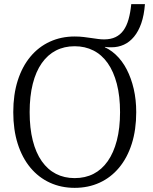

<svg xmlns="http://www.w3.org/2000/svg" viewBox="-20 -896 737 926"><path d="M340 -37Q391 -37 431 -57.5Q471 -78 499.5 -118.5Q528 -159 543.5 -218.5Q559 -278 559 -355Q559 -432 543.5 -491.5Q528 -551 499.5 -591.5Q471 -632 430.5 -652.5Q390 -673 340 -673Q290 -673 250 -652.5Q210 -632 181.5 -591.5Q153 -551 138 -491.5Q123 -432 123 -355Q123 -278 138 -218.5Q153 -159 181.5 -118.5Q210 -78 250 -57.5Q290 -37 340 -37ZM486 -664 466 -676Q505 -663 537 -633.5Q569 -604 591 -561.5Q613 -519 625 -467Q637 -415 637 -355Q637 -270 615.5 -202.5Q594 -135 554.5 -87.5Q515 -40 460.5 -15Q406 10 340 10Q275 10 220.5 -15Q166 -40 126.5 -87.5Q87 -135 65.5 -202.5Q44 -270 44 -355Q44 -440 65.5 -507.5Q87 -575 126.5 -622.5Q166 -670 220.5 -695Q275 -720 340 -720Q364 -720 384 -717.5Q404 -715 421 -712.5Q438 -710 453 -708Q468 -706 482 -706Q514 -706 537 -717Q560 -728 575.5 -749.5Q591 -771 600 -803Q609 -835 613 -876H679Q675 -823 661.5 -784Q648 -745 626.5 -719Q605 -693 577.5 -680.5Q550 -668 519 -668Q513 -668 506 -668Q499 -668 492 -669Q485 -670 478 -671.5Q471 -673 463 -674H486Z"/></svg>

Font: Roboto Serif 28pt Condensed Light
Style: Regular
Weight: 300
Width: 3
Designer: Greg Gazdowicz
Foundry: Commercial Type
Version: Version 1.008